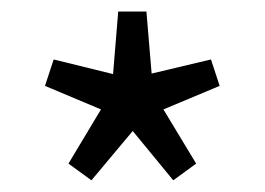

<svg xmlns="http://www.w3.org/2000/svg" viewBox="-20 -732 458 332"><path d="M138.1 -420.2 98.4 -449.1 154.6 -542.8 57.8 -583.5 72.8 -629.2 175.5 -603.9 184.4 -712H233.2L242.2 -604.8L344.8 -629.2L359.8 -583.5L262.6 -542.8L319.2 -449.1L279.6 -420.2L209.5 -505.5Z"/></svg>

Font: Source Sans 3
Style: Regular
Weight: 200
Designer: Paul D. Hunt
Foundry: Adobe
Version: Version 3.046;hotconv 1.0.118;makeotfexe 2.5.65603